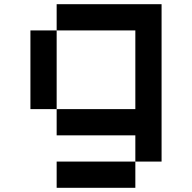

<svg xmlns="http://www.w3.org/2000/svg" viewBox="-20 -770 915 915"><path d="M250 -750H750V0H625V-125H250V-250H625V-625H250ZM625 0V125H250V0ZM250 -250H125V-625H250Z"/></svg>

Font: Dogica Pixel
Style: Regular
Weight: 400
Designer: Roberto Mocci
Version: Version 001.000